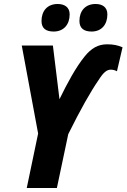

<svg xmlns="http://www.w3.org/2000/svg" viewBox="-20 -942 634 962"><path d="M249 -784C299 -784 329 -819 329 -870C329 -907 302 -922 269 -922C217 -922 188 -887 188 -837C188 -799 211 -784 249 -784ZM439 -784C489 -784 518 -819 518 -870C518 -907 492 -922 459 -922C407 -922 378 -887 378 -837C378 -799 402 -784 439 -784ZM114 0H265L322 -270C384 -395 434 -483 474 -541C498 -579 515 -593 535 -593C548 -593 559 -589 566 -585L594 -705C571 -715 548 -720 517 -720C471 -720 437 -700 404 -659C360 -605 317 -525 278 -445L245 -714H89L171 -273Z"/></svg>

Font: Noto Sans Display SemiCondensed Extra
Style: Italic
Weight: 800
Width: 4
Italic angle: -12°
Designer: Monotype Design Team
Foundry: Monotype Imaging Inc.
Version: Version 1.900